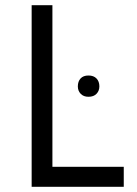

<svg xmlns="http://www.w3.org/2000/svg" viewBox="-20 -720 528 740"><path d="M182 -700V-77H457V0H102V-700ZM280 -387Q280 -406 290.5 -417.5Q301 -429 321 -429Q341 -429 352 -417.5Q363 -406 363 -387Q363 -370 352 -358.5Q341 -347 321 -347Q302 -347 291 -358.5Q280 -370 280 -387Z"/></svg>

Font: Tilda Sans
Style: Regular
Weight: 400
Designer: ParaType Ltd
Foundry: ParaType Ltd
Version: Version 1.002W